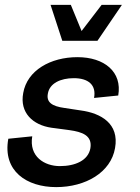

<svg xmlns="http://www.w3.org/2000/svg" viewBox="-20 -750 574 786"><path d="M210 16C330 16 434 -44 451 -144C469 -244 393 -287 310 -298L244 -308C192 -315 169 -332 176 -367C183 -409 228 -430 282 -430C342 -430 375 -402 365 -349L464 -359C481 -456 407 -516 297 -516C187 -516 91 -462 75 -369C60 -289 114 -238 191 -227L266 -217C315 -210 359 -196 350 -143C341 -93 288 -70 225 -70C162 -70 98 -109 112 -192L14 -182C-10 -49 90 16 210 16ZM187 -730 235 -583H379L479 -730H396L314 -623L270 -730Z"/></svg>

Font: Uncut Sans Medium
Style: Italic
Weight: 500
Italic angle: -10°
Designer: Kasper Nordkvist
Foundry: Uncut Type
Version: Version 1.111;FEAKit 1.0